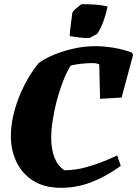

<svg xmlns="http://www.w3.org/2000/svg" viewBox="-20 -887 657 919"><path d="M272 12Q193 12 139.5 -21.5Q86 -55 59 -111.5Q32 -168 32 -237Q32 -295 49.5 -358Q67 -421 97 -480Q127 -539 165 -585Q198 -609 243 -627Q288 -645 338 -655.5Q388 -666 436 -666Q479 -666 526 -658Q573 -650 612 -635L617 -624L562 -420L459 -414L455 -579Q448 -582 440.5 -583.5Q433 -585 421 -585Q396 -585 366 -581.5Q336 -578 318 -573Q298 -540 281 -496Q264 -452 251.5 -404Q239 -356 232 -310Q225 -264 225 -226Q225 -174 240.5 -133.5Q256 -93 288 -72Q348 -72 413 -92.5Q478 -113 541 -143L558 -93Q486 -41 416 -14.5Q346 12 272 12ZM314 -714Q314 -728 316.5 -750Q319 -772 322 -793Q325 -814 326 -824Q327 -831 337.5 -840.5Q348 -850 358 -858Q368 -866 371 -867Q382 -867 404 -866.5Q426 -866 450.5 -863.5Q475 -861 495 -856Q488 -821 475.5 -786Q463 -751 445 -725Q436 -720 427 -715Q418 -710 408 -705Q384 -704 361 -707.5Q338 -711 314 -714Z"/></svg>

Font: Labrada ExtraBold
Style: Italic
Weight: 800
Italic angle: -7°
Designer: Mercedes Jáuregui
Foundry: Omnibus-Type Team
Version: Version 1.000; ttfautohint (v1.8.4.7-5d5b)